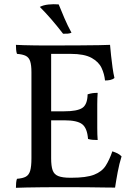

<svg xmlns="http://www.w3.org/2000/svg" viewBox="-20 -893 641 916"><path d="M56 -679Q71 -678 93.5 -677.5Q116 -677 141 -676.5Q166 -676 188 -676Q210 -676 224 -676V-138Q224 -101 231 -81Q238 -61 258 -53Q278 -45 315 -45V0Q287 0 250.5 0Q214 0 176.5 0.5Q139 1 107 1.5Q75 2 56 3Q56 -10 57 -21Q58 -32 61 -40Q88 -42 103 -50Q118 -58 124 -78.5Q130 -99 130 -138V-549Q130 -582 124 -600.5Q118 -619 103 -626.5Q88 -634 61 -636Q58 -644 57 -655.5Q56 -667 56 -679ZM516 -171Q531 -166 541 -161Q551 -156 560 -147Q549 -112 541.5 -72Q534 -32 529 2Q510 2 477.5 1.5Q445 1 403.5 0.5Q362 0 315 0V-45H321Q392 -45 429 -59.5Q466 -74 484 -102Q502 -130 516 -171ZM446 -450Q444 -424 444 -395.5Q444 -367 444 -341Q444 -315 444 -282.5Q444 -250 446 -225Q432 -225 421.5 -226Q411 -227 400 -230Q396 -282 372 -300.5Q348 -319 287 -319H215V-362H287Q348 -362 372.5 -378Q397 -394 398 -443Q411 -447 421.5 -448.5Q432 -450 446 -450ZM505 -679Q507 -656 510 -627.5Q513 -599 517 -570.5Q521 -542 526 -521Q518 -514 506 -511.5Q494 -509 481 -509Q478 -540 464.5 -569Q451 -598 416.5 -617Q382 -636 317 -636H203L224 -676Q302 -676 359 -676.5Q416 -677 452 -677.5Q488 -678 505 -679ZM281 -732Q250 -772 223.5 -802.5Q197 -833 170 -860Q187 -869 211.5 -871.5Q236 -874 260 -872Q273 -840 287.5 -806Q302 -772 321 -737Q312 -733 303 -732.5Q294 -732 281 -732Z"/></svg>

Font: Vollkorn
Style: Regular
Weight: 400
Designer: Friedrich Althausen
Foundry: Friedrich Althausen
Version: Version 4.104